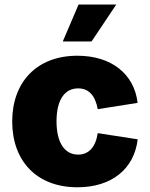

<svg xmlns="http://www.w3.org/2000/svg" viewBox="-20 -791 640 821"><path d="M311 9.8C458 9.8 553.7 -68.8 568.8 -195.3L397.9 -221.7C389.2 -162.6 359.9 -129.9 314 -129.9C256.3 -129.9 221.7 -181.2 221.7 -272C221.7 -363.8 256.3 -413.1 314 -413.1C360.4 -413.1 387.7 -381.3 397.9 -324.2L568.4 -351.1C554.2 -474.1 457 -552.7 311 -552.7C136.2 -552.7 32.2 -439 32.2 -271.5C32.2 -103.5 136.2 9.8 311 9.8ZM248.5 -613.8H371.6L477.1 -771.5H315.9Z"/></svg>

Font: Raveo ExtraBold
Style: Regular
Weight: 800
Designer: Jakub Foglar, Rasmus Andersson (Inter)
Foundry: Jakubfoglar.com
Version: Version 1.100;Glyphs 3.2.3 (3260)